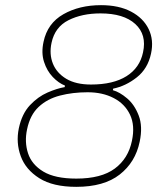

<svg xmlns="http://www.w3.org/2000/svg" viewBox="-20 -716 638 745"><path d="M276 9Q185.5 9 132.5 -24.5Q79.5 -58 60.5 -110Q41.5 -162 53 -218Q65 -274.5 96.2 -307.8Q127.5 -341 164.5 -357Q201.5 -373 231 -378L232 -384Q207.5 -393.5 184.8 -417.2Q162 -441 150.8 -476Q139.5 -511 149 -554Q164 -625.5 226 -660.8Q288 -696 372 -696Q441 -696 488.5 -671Q536 -646 556.8 -603.2Q577.5 -560.5 566 -508Q553.5 -449.5 510.8 -415.8Q468 -382 419 -372L418 -366Q444 -359 473 -334.5Q502 -310 518.2 -267.8Q534.5 -225.5 522 -166Q505.5 -86.5 444.5 -38.8Q383.5 9 276 9ZM333 -388Q419.5 -388 471 -420.5Q522.5 -453 535 -513Q550 -581.5 505 -622.8Q460 -664 370 -664Q298 -664 245.5 -637.5Q193 -611 180 -550Q170.5 -506 185.2 -469.2Q200 -432.5 237.2 -410.2Q274.5 -388 333 -388ZM276 -23Q373 -23 425.5 -62Q478 -101 492 -170Q504.5 -229 484.5 -271Q464.5 -313 421.2 -335.5Q378 -358 320 -358Q262 -358 212.8 -345.2Q163.5 -332.5 130 -301.2Q96.5 -270 85 -214Q74.5 -165 88.8 -121.2Q103 -77.5 148.2 -50.2Q193.5 -23 276 -23Z"/></svg>

Font: Commissioner Thin
Style: Italic
Weight: 100
Italic angle: -12°
Designer: Kostas Bartsokas
Foundry: Kostas Bartsokas
Version: Version 1.000; ttfautohint (v1.8.3)